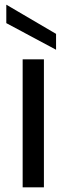

<svg xmlns="http://www.w3.org/2000/svg" viewBox="-20 -802 286 822"><path d="M168 -548V0H77V-548ZM220 -657V-589L7 -703V-782Z"/></svg>

Font: DVN-Poppins
Style: Regular
Weight: 400
Designer: Ninad Kale (Devanagari), Jonny Pinhorn (Latin)
Foundry: Indian Type Foundry
Version: 4.004